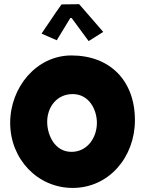

<svg xmlns="http://www.w3.org/2000/svg" viewBox="-20 -920 678 920"><path d="M206.1 -335.9C206.1 -407.7 252.9 -469.2 328.1 -469.2C406.7 -469.2 444.3 -395 444.3 -331.1C444.3 -262.2 399.9 -192.4 322.3 -192.4C241.7 -192.4 206.1 -273.9 206.1 -335.9ZM28.8 -331.1C28.8 -157.7 160.2 -19.5 328.1 -19.5C502.4 -19.5 626.5 -167.5 626.5 -344.2C626.5 -534.2 506.3 -654.3 322.3 -654.3C154.3 -654.3 28.8 -501.5 28.8 -331.1ZM252 -727.1 319.8 -838.4 404.8 -723.1 474.6 -767.1 359.4 -899.9 274.9 -898.9C255.9 -873 237.8 -846.2 219.7 -818.8C206.1 -799.3 192.4 -779.3 179.2 -758.8Z"/></svg>

Font: Luckiest Guy
Style: Regular
Weight: 400
Designer: Astigmatic (AOETI)
Foundry: Astigmatic (AOETI)
Version: Version 1.001